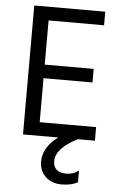

<svg xmlns="http://www.w3.org/2000/svg" viewBox="-61 -716 622 1000"><g transform="rotate(5 250.5 -216.0)"><path d="M384 223Q352 242 299.5 242Q247 242 215 211Q183 180 183 132Q183 58 261 0H77V-674H448V-603H158V-372H414V-301H158V-71H453V0H364Q251 56 251 125Q251 154 268.5 169Q286 184 320.5 184Q355 184 384 162Z"/></g></svg>

Font: Hind Vadodara
Style: Regular
Weight: 400
Designer: Hitesh Malaviya
Foundry: Indian Type Foundry
Version: Version 0.702;PS 1.0;hotconv 1.0.81;makeotf.lib2.5.63406